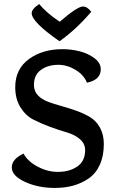

<svg xmlns="http://www.w3.org/2000/svg" viewBox="-20 -915 569 945"><path d="M136 -850Q136 -871 173 -895Q190 -874 215 -852.5Q240 -831 257 -820L274 -808Q361 -883 388 -883Q410 -883 429 -857Q355 -770 273 -712Q136 -807 136 -850ZM408 -508Q393 -546 352 -571Q311 -596 267 -596Q216 -596 181.5 -571Q147 -546 147 -497Q147 -467 166 -446.5Q185 -426 215.5 -414.5Q246 -403 282.5 -393Q319 -383 355.5 -370Q392 -357 422.5 -339Q453 -321 472 -287Q491 -253 491 -206Q491 -147 471 -103.5Q451 -60 415.5 -36Q380 -12 339 -1Q298 10 250 10Q167 10 102.5 -20Q38 -50 38 -91Q38 -132 96 -159Q116 -121 165 -95Q214 -69 264 -69Q322 -69 360.5 -95.5Q399 -122 399 -176Q399 -208 373.5 -230Q348 -252 310 -263Q272 -274 227 -290.5Q182 -307 144 -326.5Q106 -346 80.5 -387Q55 -428 55 -486Q55 -575 122 -624Q189 -673 288 -673Q330 -673 372 -662.5Q414 -652 445 -628.5Q476 -605 476 -574Q476 -522 408 -508Z"/></svg>

Font: Overlock
Style: Bold
Weight: 700
Designer: Dario Muhafara
Foundry: Dario Manuel Muhafara
Version: Version 1.002